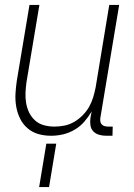

<svg xmlns="http://www.w3.org/2000/svg" viewBox="-20 -540 540 775"><path d="M186 8Q159 8 134.5 1Q110 -6 91 -22.5Q72 -39 61 -61.5Q50 -84 45.5 -109.5Q41 -135 42.5 -162Q44 -189 48 -215L99 -520H139L87 -209Q84 -188 83 -166.5Q82 -145 85.5 -124Q89 -103 98 -85Q107 -67 122 -53.5Q137 -40 157.5 -34.5Q178 -29 200 -29Q220 -29 240 -33Q260 -37 278.5 -47.5Q297 -58 313 -74Q329 -90 339.5 -108.5Q350 -127 356 -147Q362 -167 366 -187L421 -520H461L385 -64Q384 -57 385 -50Q386 -43 390.5 -38Q395 -33 402 -31Q409 -29 416 -29H435L434 8H409Q394 8 380 4Q366 0 356.5 -10Q347 -20 345 -34.5Q343 -49 345 -64L350 -90Q337 -68 320 -48.5Q303 -29 280.5 -16Q258 -3 234 2.5Q210 8 186 8ZM138 215 167 40H207L178 215Z"/></svg>

Font: Iosevka Extralight
Style: Italic
Weight: 200
Italic angle: -9°
Monospace: yes
Designer: Belleve Invis
Foundry: Belleve Invis
Version: Version 32.5.0; ttfautohint (v1.8.4)